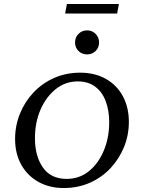

<svg xmlns="http://www.w3.org/2000/svg" viewBox="-20 -937 726 967"><path d="M301 10Q228 10 172.5 -21.5Q117 -53 86.5 -108.5Q56 -164 56 -237Q56 -304 80.5 -364.5Q105 -425 149 -471.5Q193 -518 253 -544.5Q313 -571 384 -571Q458 -571 513.5 -539.5Q569 -508 599 -452Q629 -396 629 -323Q629 -257 605 -197.5Q581 -138 537.5 -91Q494 -44 433.5 -17Q373 10 301 10ZM316 -36Q380 -36 428 -75Q476 -114 503 -179Q530 -244 530 -321Q530 -380 512.5 -427Q495 -474 459.5 -500.5Q424 -527 372 -527Q309 -527 260.5 -488Q212 -449 184 -384.5Q156 -320 156 -241Q156 -151 196 -93.5Q236 -36 316 -36ZM419 -663Q393 -663 375.5 -680Q358 -697 358 -723Q358 -749 375.5 -766.5Q393 -784 419 -784Q444 -784 461.5 -766.5Q479 -749 479 -723Q479 -697 461.5 -680Q444 -663 419 -663ZM308 -869 317 -917H579L570 -869Z"/></svg>

Font: Spectral SC Medium
Style: Italic
Weight: 500
Italic angle: -10°
Designer: Jean-Baptiste Levee
Foundry: Production Type
Version: Version 2.001